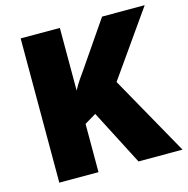

<svg xmlns="http://www.w3.org/2000/svg" viewBox="-105 -882 901 918"><g transform="rotate(-15 345.5 -423.0)"><path d="M687 -66 466 -460 691 -780H480L330 -561C310 -533 287 -501 271 -470V-780H77V-66H271V-305L328 -339L469 -66Z"/></g></svg>

Font: Noto Sans Malayalam UI Black
Style: Regular
Weight: 900
Designer: Jelle Bosma - Monotype Design Team
Foundry: Monotype Imaging Inc.
Version: Version 2.104